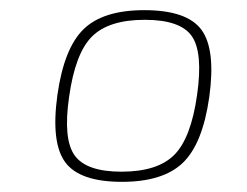

<svg xmlns="http://www.w3.org/2000/svg" viewBox="-20 -620 486 378"><path d="M264 -600Q348 -600 376.5 -561.5Q405 -523 392 -429Q379 -337 340 -299.5Q301 -262 220 -262Q137 -262 108.5 -300.5Q80 -339 93 -433Q106 -525 144.5 -562.5Q183 -600 264 -600ZM265 -581Q194 -581 161 -548Q128 -515 116 -429Q104 -346 127 -314Q150 -282 219 -282Q290 -282 323 -315Q356 -348 368 -433Q380 -517 357.5 -549Q335 -581 265 -581Z"/></svg>

Font: Exo 2.0 Thin
Style: Italic
Weight: 250
Italic angle: -8°
Designer: Natanael Gama
Version: Version 1.001;PS 001.001;hotconv 1.0.70;makeotf.lib2.5.58329